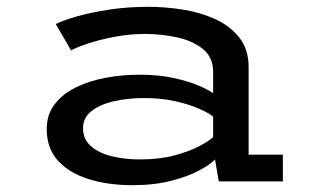

<svg xmlns="http://www.w3.org/2000/svg" viewBox="-20 -532 915 563"><path d="M369 11Q297 11 240 -6.8Q183 -24.5 150 -60.8Q117 -97 117 -153.5Q117 -196 140.2 -226.2Q163.5 -256.5 202.5 -275.8Q241.5 -295 290.2 -304Q339 -313 390.5 -313Q444 -313 488 -303.5Q532 -294 562 -281.2Q592 -268.5 605 -258.5V-321.5Q605 -364 575 -388.2Q545 -412.5 499 -422.5Q453 -432.5 405 -432.5Q360.5 -432.5 315.8 -424Q271 -415.5 236.8 -404Q202.5 -392.5 188.5 -384L143.5 -461.5Q164 -472 205 -483.8Q246 -495.5 300 -503.8Q354 -512 414.5 -512Q465 -512 516.8 -503.8Q568.5 -495.5 612 -475.5Q655.5 -455.5 682.2 -421.2Q709 -387 709 -335.5V-78.5H809.5V0H621.5L610.5 -64.5Q598 -50.5 565.2 -32.8Q532.5 -15 482.5 -2Q432.5 11 369 11ZM391 -64.5Q448 -64.5 492.2 -76.5Q536.5 -88.5 565.5 -104Q594.5 -119.5 605 -130V-190Q592.5 -200.5 563 -213.5Q533.5 -226.5 492.2 -235.5Q451 -244.5 403 -244.5Q355.5 -244.5 314.5 -235.2Q273.5 -226 248.5 -206.5Q223.5 -187 223.5 -156Q223.5 -123.5 246.8 -103.2Q270 -83 308 -73.8Q346 -64.5 391 -64.5Z"/></svg>

Font: Trispace SemiExpanded
Style: Regular
Weight: 400
Width: 6
Designer: Tyler Finck
Foundry: Etcetera Type Company
Version: Version 1.210; ttfautohint (v1.8.3)